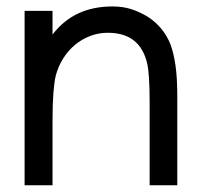

<svg xmlns="http://www.w3.org/2000/svg" viewBox="-20 -568 617 587"><path d="M522 -1.5H437.5V-256.3Q437.5 -300.3 435.5 -329.3Q433.6 -358.4 430.2 -373Q408.7 -467.8 309.6 -467.8Q281.2 -467.8 255.6 -458Q230 -448.2 208.7 -430.4Q187.5 -412.6 172.6 -388.4Q157.7 -364.3 150.4 -336.4Q146 -318.4 143.3 -284.2Q140.6 -250 140.6 -198.7V-1.5H55.2V-534.7H140.6V-462.4Q206.1 -548.3 323.7 -548.3Q354.5 -548.3 380.4 -540.3Q406.2 -532.2 431.2 -517.1Q479 -486.3 500.5 -434.1Q510.7 -407.7 516.4 -368.9Q522 -330.1 522 -276.4Z"/></svg>

Font: Kawthoolei
Style: Bold
Weight: 700
Designer: Moe Zed
Foundry: Moe Zed
Version: Version 1.000;July 10, 2024;FontCreator 14.0.0.2901 32-bit